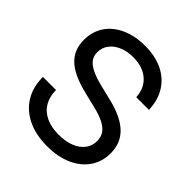

<svg xmlns="http://www.w3.org/2000/svg" viewBox="-203 -877 1027 1027"><g transform="rotate(45 310.5 -363.5)"><path d="M315.4 11.7Q230 11.7 167.7 -18.3Q105.5 -48.3 71.5 -103.5Q37.6 -158.7 37.6 -234.9H136.7Q136.7 -185.5 157.7 -149.7Q178.7 -113.8 219 -94.7Q259.3 -75.7 315.4 -75.7Q366.7 -75.7 404.8 -90.6Q442.9 -105.5 464.1 -133.1Q485.4 -160.6 485.4 -197.8Q485.4 -227.1 471.2 -248.5Q457 -270 426 -286.4Q395 -302.7 343.3 -314.9L262.7 -334.5Q151.9 -360.8 102.1 -407.5Q52.2 -454.1 52.2 -529.3Q52.2 -592.8 83.7 -639.9Q115.2 -687 172.9 -713.1Q230.5 -739.3 307.1 -739.3Q384.3 -739.3 440.9 -711.7Q497.6 -684.1 529.3 -632.8Q561 -581.5 563 -511.2H467.3Q463.4 -577.1 419.9 -614.3Q376.5 -651.4 304.7 -651.4Q259.8 -651.4 224.6 -636.5Q189.5 -621.6 169.4 -595Q149.4 -568.4 149.4 -533.7Q149.4 -506.3 163.8 -486.3Q178.2 -466.3 209.5 -450.7Q240.7 -435.1 292 -422.4L372.6 -402.8Q426.8 -390.1 466.3 -371.6Q505.9 -353 531.7 -328.4Q557.6 -303.7 570.3 -272.5Q583 -241.2 583 -202.6Q583 -138.7 549.8 -90.3Q516.6 -42 456.3 -15.1Q396 11.7 315.4 11.7Z"/></g></svg>

Font: Inter Cardless Display
Style: Regular
Weight: 400
Designer: Rasmus Andersson
Foundry: rsms
Version: Version 4.001;git-9221beed3